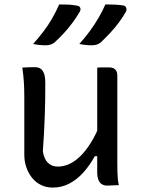

<svg xmlns="http://www.w3.org/2000/svg" viewBox="-20 -838 640 869"><path d="M248 -818Q273 -818 292 -817Q311 -816 331 -812Q341 -810 343.5 -801.5Q346 -793 341 -785Q326 -759 308.5 -735.5Q291 -712 271 -690Q251 -668 226 -645Q218 -639 208.5 -636Q199 -633 188 -633Q172 -633 158 -634.5Q144 -636 130 -639Q156 -668 177.5 -696.5Q199 -725 216.5 -755.5Q234 -786 248 -818ZM457 -818Q482 -818 501 -817Q520 -816 540 -813Q549 -810 551.5 -802Q554 -794 550 -785Q535 -759 517.5 -735.5Q500 -712 480 -690.5Q460 -669 435 -645Q427 -639 417 -636Q407 -633 396 -633Q381 -633 367 -634.5Q353 -636 339 -639Q365 -668 386 -696.5Q407 -725 425 -755.5Q443 -786 457 -818ZM138 -534Q153 -534 163 -527.5Q173 -521 179 -506Q185 -491 185 -462Q185 -423 184.5 -385.5Q184 -348 182.5 -310Q181 -272 179 -233Q177 -194 174 -153Q179 -119 196.5 -101.5Q214 -84 242 -84Q269 -84 294.5 -96Q320 -108 344 -131.5Q368 -155 390 -190Q412 -225 431 -271V-131H409Q386 -89 357 -57Q328 -25 293.5 -7Q259 11 219 11Q189 11 165 -1Q141 -13 124.5 -34Q108 -55 99 -81.5Q90 -108 90 -138Q90 -182 90 -225.5Q90 -269 90 -312.5Q90 -356 90 -399Q90 -436 88 -467Q86 -498 81 -532Q96 -533 109.5 -533.5Q123 -534 138 -534ZM473 -533Q486 -533 494 -529Q502 -525 506.5 -517Q511 -509 511 -496Q511 -428 511 -361.5Q511 -295 511 -228.5Q511 -162 511 -96Q511 -75 511.5 -57.5Q512 -40 513.5 -26Q515 -12 518 0Q509 0 499.5 0.5Q490 1 481.5 1.5Q473 2 464 2Q452 2 441.5 -4Q431 -10 425.5 -24Q420 -38 420 -61Q420 -141 420 -220Q420 -299 420 -377.5Q420 -456 420 -532Q429 -533 437.5 -533Q446 -533 455 -533Q464 -533 473 -533Z"/></svg>

Font: Rec Mono Semicasual
Style: Regular
Weight: 400
Version: Version 1.085; ttfautohint (v1.8.4.7-5d5b)